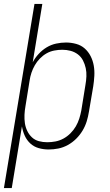

<svg xmlns="http://www.w3.org/2000/svg" viewBox="-41 -755 561 980"><path d="M-21 205 135 -735H175L126 -437Q138 -460 156.5 -480Q175 -500 197.5 -513.5Q220 -527 245.5 -532.5Q271 -538 296 -538Q322 -538 347.5 -531Q373 -524 391.5 -507.5Q410 -491 421.5 -468.5Q433 -446 437.5 -420.5Q442 -395 440.5 -368Q439 -341 435 -315L413 -185Q409 -160 401.5 -135.5Q394 -111 380.5 -88.5Q367 -66 348 -47Q329 -28 305.5 -15Q282 -2 257 3Q232 8 207 8Q181 8 156.5 1Q132 -6 114 -22.5Q96 -39 85.5 -62Q75 -85 71 -110L19 205ZM200 -29Q221 -29 242 -33Q263 -37 282.5 -47.5Q302 -58 318.5 -74.5Q335 -91 346 -110Q357 -129 363.5 -149.5Q370 -170 374 -191L395 -321Q399 -343 400 -365Q401 -387 396.5 -407.5Q392 -428 382.5 -446.5Q373 -465 356.5 -477.5Q340 -490 319.5 -495.5Q299 -501 277 -501Q257 -501 236 -497Q215 -493 196.5 -482.5Q178 -472 162.5 -456Q147 -440 136.5 -421.5Q126 -403 119.5 -383.5Q113 -364 110 -343L89 -213Q85 -191 84 -169Q83 -147 86 -126.5Q89 -106 98 -87Q107 -68 122 -54Q137 -40 157.5 -34.5Q178 -29 200 -29Z"/></svg>

Font: Iosevka Curly XLtObl
Style: Regular
Weight: 200
Italic angle: -9°
Monospace: yes
Designer: Belleve Invis
Foundry: Belleve Invis
Version: Version 11.1.0; ttfautohint (v1.8.3)